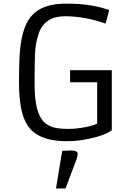

<svg xmlns="http://www.w3.org/2000/svg" viewBox="-20 -777 706 1070"><path d="M568.8 -645.5Q451.2 -686.5 342.8 -686.5Q231 -686.5 197.3 -594.7Q177.2 -540.5 175 -471.4Q172.9 -402.3 172.9 -352.1V-303.7Q172.9 -147.9 225.1 -97.2Q256.3 -66.9 308.6 -61.5Q333 -58.6 358.9 -58.6Q384.8 -58.6 408.9 -61.3Q433.1 -64 455.1 -68.4Q499.5 -77.1 521.5 -87.9V-318.4H370.6V-385.7H603V-51.3Q557.1 -16.6 440.4 2.9Q399.9 9.8 348.1 9.8Q296.4 9.8 253.2 -0.7Q210 -11.2 179.9 -31.5Q149.9 -51.8 131.3 -82Q112.8 -112.3 102.5 -151.9Q85.9 -218.3 85.9 -315.7Q85.9 -413.1 89.4 -469.5Q92.8 -525.9 102.8 -571.5Q112.8 -617.2 130.9 -651.9Q148.9 -686.5 178.2 -710Q237.8 -756.8 348.1 -756.8Q474.1 -756.8 563.5 -729L588.4 -721.2ZM340.3 63Q352.1 62 360.8 62H379.4Q394 62 403.3 66.2Q412.6 70.3 412.6 79.1Q412.6 95.7 407.2 108.4L345.2 273.4H292L326.7 64Z"/></svg>

Font: Armata
Style: Regular
Weight: 400
Designer: Viktoriya Grabowska
Foundry: Viktoriya Grabowska
Version: Version 1.003